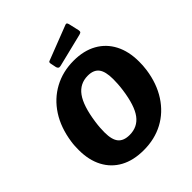

<svg xmlns="http://www.w3.org/2000/svg" viewBox="-259 -1124 1295 1295"><g transform="rotate(-45 388.5 -477.0)"><path d="M358 10Q260 10 191 -27.5Q122 -65 85 -135Q48 -205 48 -301Q48 -319 49 -339Q50 -359 53 -378Q70 -494 124 -577.5Q178 -661 262 -706.5Q346 -752 450 -752Q546 -752 615 -713.5Q684 -675 721 -604Q758 -533 758 -435Q758 -418 757 -398.5Q756 -379 753 -359Q737 -246 683 -162.5Q629 -79 546 -34.5Q463 10 358 10ZM363 -130Q439 -130 482.5 -188Q526 -246 544 -376Q548 -405 549.5 -429.5Q551 -454 551 -475Q551 -548 526 -580.5Q501 -613 446 -613Q370 -613 325.5 -552Q281 -491 262 -357Q258 -329 256.5 -305.5Q255 -282 255 -262Q255 -192 281 -161Q307 -130 363 -130ZM602 -948 619 -874Q621 -863 618.5 -857.5Q616 -852 602 -848L362 -789Q350 -786 343.5 -791.5Q337 -797 335 -806L327 -845Q323 -861 332 -865L582 -962Q589 -965 594 -962.5Q599 -960 602 -948Z"/></g></svg>

Font: Libre Franklin ExtraBold
Style: Italic
Weight: 800
Italic angle: -8°
Designer: Pablo Impallari, Rodrigo Fuenzalida, Nhung Nguyen
Foundry: Impallari Type
Version: Version 3.000